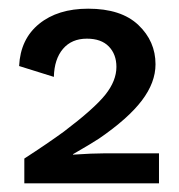

<svg xmlns="http://www.w3.org/2000/svg" viewBox="-20 -755 413 442"><path d="M36 -390Q90 -425 127 -452Q197 -505 222.5 -537Q248 -569 248 -601Q248 -630 230.5 -648Q213 -666 180 -666Q145 -666 125 -642.5Q105 -619 104 -578L24 -603Q27 -665 70 -700Q113 -735 183 -735Q259 -735 298.5 -697.5Q338 -660 338 -607Q338 -565 306.5 -523.5Q275 -482 208 -436Q193 -426 148 -400V-399Q193 -402 220 -402H346V-333H36Z"/></svg>

Font: Work Sans Medium
Style: Regular
Weight: 500
Designer: Wei Huang
Foundry: Wei Huang
Version: Version 1.500